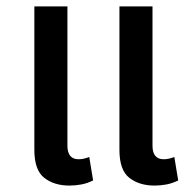

<svg xmlns="http://www.w3.org/2000/svg" viewBox="-20 -568 596 598"><path d="M196 10Q149 10 118 -14Q87 -38 87 -101V-548H190V-114Q190 -72 225 -72Q240 -72 258 -79L270 -6Q252 3 233.5 6.5Q215 10 196 10ZM461 10Q414 10 383 -14Q352 -38 352 -101V-548H455V-114Q455 -72 490 -72Q505 -72 523 -79L535 -6Q517 3 498.5 6.5Q480 10 461 10Z"/></svg>

Font: Noto Sans Thai SemCond Med
Style: Regular
Weight: 500
Width: 4
Designer: Monotype Design Team
Foundry: Monotype Imaging Inc.
Version: Version 2.002; ttfautohint (v1.8.4.7-5d5b)